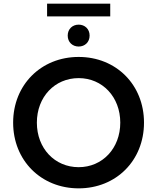

<svg xmlns="http://www.w3.org/2000/svg" viewBox="-20 -1022 861 1052"><path d="M411 10C616 10 769 -142 769 -350C769 -558 616 -710 411 -710C205 -710 52 -557 52 -350C52 -143 205 10 411 10ZM411 -106C280 -106 182 -209 182 -350C182 -491 280 -594 411 -594C541 -594 639 -491 639 -350C639 -209 541 -106 411 -106ZM411 -767C445 -767 471 -791 471 -827C471 -863 445 -887 411 -887C377 -887 351 -863 351 -827C351 -791 377 -767 411 -767ZM238 -932H584V-1002H238Z"/></svg>

Font: Chess Sans SemiBold
Style: Regular
Weight: 600
Designer: Wolf Bōese
Foundry: Wolf Bōese
Version: Version 7.223;Glyphs 3.3 (3306)